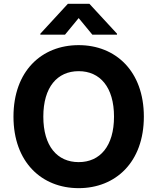

<svg xmlns="http://www.w3.org/2000/svg" viewBox="-20 -973 822 1003"><path d="M731.5 -363.6C731.5 -601.6 583.8 -737.2 391 -737.2C197.1 -737.2 50.4 -601.6 50.4 -363.6C50.4 -126.8 197.1 9.9 391 9.9C583.8 9.9 731.5 -125.7 731.5 -363.6ZM575.6 -363.6C575.6 -209.5 502.5 -126.1 391 -126.1C279.1 -126.1 206.3 -209.5 206.3 -363.6C206.3 -517.8 279.1 -601.2 391 -601.2C502.5 -601.2 575.6 -517.8 575.6 -363.6ZM319.6 -791.9 391 -878.6 462.4 -791.9H591.3V-796.9L447.1 -953.1H334.5L190.7 -796.9V-791.9Z"/></svg>

Font: Karasuma Gothic
Style: Bold
Weight: 700
Designer: Rasmus Andersson / Ryoko Nishizuka
Foundry: Genbu
Version: Version 1.00